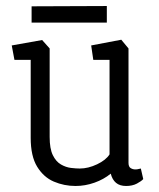

<svg xmlns="http://www.w3.org/2000/svg" viewBox="-20 -614 530 638"><path d="M231 4Q193 4 159 -10.5Q125 -25 103.5 -60Q82 -95 82 -156V-415H28L19 -463L120 -481L145 -453V-159Q145 -120 155.5 -98.5Q166 -77 182.5 -67.5Q199 -58 216 -56Q233 -54 245 -54Q273 -54 302.5 -68Q332 -82 344 -101V-415H290L283 -463L383 -482L407 -453V-73Q407 -60 414 -55.5Q421 -51 430 -51Q436 -51 441 -52.5Q446 -54 448 -54L456 -19Q450 -12 435 -4Q420 4 399 4Q378 4 365.5 -6.5Q353 -17 348 -37Q325 -18 294 -7Q263 4 231 4ZM85 -539V-593L335 -594V-539Z"/></svg>

Font: Kreon Light Light
Style: Regular
Weight: 300
Version: Version 2.002